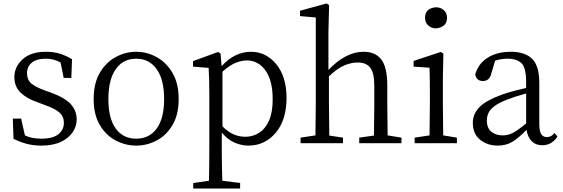

<svg xmlns="http://www.w3.org/2000/svg" viewBox="-20 -827 3251 1109"><path d="M238 -305 277 -291Q356 -262 389.5 -224.5Q423 -187 423 -137Q423 -98 400 -63.5Q377 -29 331.5 -7.5Q286 14 218 14Q173 14 135 4Q97 -6 58 -25L54 -142H102L124 -45Q163 -26 218 -26Q285 -26 317 -51.5Q349 -77 349 -117Q349 -154 324 -176.5Q299 -199 245 -218L195 -237Q134 -258 98.5 -292.5Q63 -327 63 -382Q63 -441 110.5 -484.5Q158 -528 246 -528Q290 -528 325.5 -517Q361 -506 396 -485L392 -377H348L330 -466Q290 -488 246 -488Q191 -488 163.5 -465Q136 -442 136 -405Q136 -367 159.5 -346Q183 -325 238 -305Z M767 14Q705 14 648.5 -15.5Q592 -45 556.5 -105Q521 -165 521 -255Q521 -346 556.5 -406.5Q592 -467 648.5 -497.5Q705 -528 767 -528Q828 -528 884 -497.5Q940 -467 976 -406.5Q1012 -346 1012 -255Q1012 -165 976.5 -105Q941 -45 885 -15.5Q829 14 767 14ZM767 -26Q842 -26 885 -84.5Q928 -143 928 -255Q928 -367 885 -427.5Q842 -488 767 -488Q691 -488 648.5 -427.5Q606 -367 606 -255Q606 -143 648.5 -84.5Q691 -26 767 -26Z M1265 -413V-97Q1298 -64 1330.5 -50.5Q1363 -37 1397 -37Q1440 -37 1476 -59.5Q1512 -82 1533.5 -129.5Q1555 -177 1555 -253Q1555 -363 1513 -420.5Q1471 -478 1406 -478Q1379 -478 1344.5 -465.5Q1310 -453 1265 -413ZM1254 -517 1260 -445Q1299 -488 1342 -508Q1385 -528 1429 -528Q1517 -528 1576 -456Q1635 -384 1635 -261Q1635 -134 1572.5 -60Q1510 14 1414 14Q1377 14 1337.5 -2Q1298 -18 1261 -61V32Q1261 119 1264 217L1367 230V262H1096V230L1187 217Q1189 122 1189 34V-282Q1189 -378 1185 -435L1095 -442V-474L1240 -527Z M2219 -45 2299 -32V0H2055V-32L2140 -44Q2142 -150 2142 -228V-328Q2142 -406 2118.5 -436Q2095 -466 2046 -466Q2009 -466 1968.5 -449Q1928 -432 1880 -386V-228Q1880 -152 1882 -44L1961 -32V0H1716V-32L1802 -45Q1804 -152 1804 -228V-726L1713 -734V-765L1866 -807L1881 -798L1877 -644V-423Q1977 -528 2080 -528Q2148 -528 2182.5 -483.5Q2217 -439 2217 -332V-228Q2217 -150 2219 -45Z M2498 -663Q2472 -663 2453.5 -680Q2435 -697 2435 -724Q2435 -780 2498 -785Q2525 -785 2543.5 -768.5Q2562 -752 2562 -724Q2562 -670 2498 -663ZM2540 -45 2619 -32V0H2375V-32L2461 -45Q2463 -152 2463 -228V-284Q2463 -377 2461 -436L2369 -442V-475L2526 -527L2541 -517L2538 -375V-228Q2538 -152 2540 -45Z M3019 -114V-287Q2953 -269 2907 -251Q2859 -232 2834 -212.5Q2809 -193 2800.5 -172.5Q2792 -152 2792 -132Q2792 -87 2818 -66Q2844 -45 2884 -45Q2916 -45 2944.5 -60.5Q2973 -76 3019 -114ZM3183 -59 3200 -38Q3166 12 3113 12Q3037 12 3021 -77Q2977 -31 2940.5 -8.5Q2904 14 2855 14Q2795 14 2753 -20Q2711 -54 2711 -118Q2711 -168 2748.5 -207.5Q2786 -247 2886 -283Q2947 -303 3019 -319V-351Q3019 -434 2993 -461Q2967 -488 2910 -488Q2879 -488 2840 -477L2818 -403Q2808 -359 2769 -359Q2732 -359 2725 -397Q2742 -459 2796.5 -493.5Q2851 -528 2930 -528Q3013 -528 3054 -487Q3095 -446 3095 -348V-111Q3095 -68 3106.5 -51.5Q3118 -35 3138 -35Q3165 -35 3183 -59Z"/></svg>

Font: Han-Nom Khai
Style: Regular
Weight: 400
Version: Version 1.200;June 22, 2023;FontCreator 14.0.0.2814 64-bit